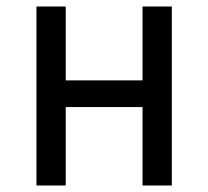

<svg xmlns="http://www.w3.org/2000/svg" viewBox="-20 -570 640 590"><path d="M92 0V-550H182V-323H418V-550H508V0H418V-241H182V0Z"/></svg>

Font: JetBrains Mono
Style: Regular
Weight: 400
Monospace: yes
Designer: Philipp Nurullin, Konstantin Bulenkov
Foundry: JetBrains
Version: Version 2.305